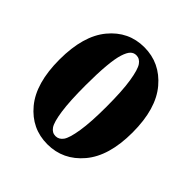

<svg xmlns="http://www.w3.org/2000/svg" viewBox="-178 -770 916 916"><g transform="rotate(45 280.0 -312.5)"><path d="M209 -312Q209 -206 218 -144Q227 -82 241.5 -61Q256 -40 279 -40Q302 -40 317 -61Q332 -82 342 -144.5Q352 -207 352 -312Q352 -418 342 -480.5Q332 -543 317 -564.5Q302 -586 279 -586Q262 -586 250 -574Q238 -562 228.5 -532.5Q219 -503 214 -448Q209 -393 209 -312ZM527 -312Q527 -153 456 -69Q385 15 279 15Q173 15 103.5 -68.5Q34 -152 34 -312Q34 -472 103.5 -556Q173 -640 279 -640Q385 -640 456 -556Q527 -472 527 -312Z"/></g></svg>

Font: TypoPRO Source Serif Pro
Style: Regular
Weight: 900
Designer: Frank Grießhammer
Foundry: Adobe Systems Incorporated
Version: Version 1.017;PS 1.0;hotconv 1.0.79;makeotf.lib2.5.61930